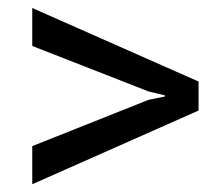

<svg xmlns="http://www.w3.org/2000/svg" viewBox="-20 -505 558 482"><path d="M353 -254.4 394 -262.7V-265.6L353 -275.4L61 -389.6V-484.9L478.5 -300.3V-227.5L61 -42.5V-138.2Z"/></svg>

Font: Battambang
Style: Regular
Weight: 400
Designer: Danh Hong
Version: Version 8.002; ttfautohint (v1.8.3)